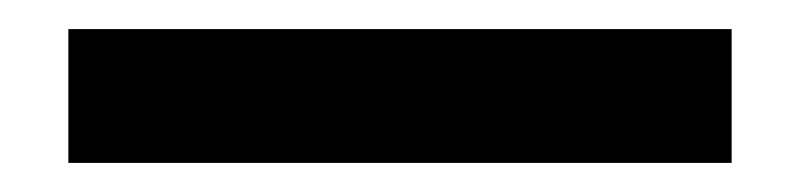

<svg xmlns="http://www.w3.org/2000/svg" viewBox="-20 -366 550 132"><path d="M27 -254H483V-346H27Z"/></svg>

Font: Charger Pro
Style: ExBd
Weight: 400
Designer: Jasper
Foundry: Cannot Into Space Fonts
Version: Version 1.09